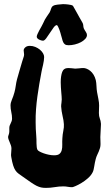

<svg xmlns="http://www.w3.org/2000/svg" viewBox="-20 -895 528 926"><path d="M466.8 -298.8V-293Q466.8 -279.3 465.3 -263.4Q463.9 -247.6 463.9 -233.9Q463.9 -225.6 464.4 -217Q464.8 -208.5 464.8 -200.2Q464.8 -189.9 462.4 -181.4Q460 -172.9 456.5 -164.8Q453.1 -156.7 449 -148.2Q444.8 -139.6 441.9 -128.9Q439.5 -120.1 437.7 -111.1Q436 -102.1 434.6 -93.3Q433.1 -84.5 431.4 -76.9Q429.7 -69.3 426.8 -64Q418.9 -48.3 403.8 -35.2Q388.7 -22 372.8 -12.5Q356.9 -2.9 344.2 2.4Q331.5 7.8 328.1 7.8Q317.4 7.8 306.9 5.9Q296.4 3.9 285.2 3.9Q264.6 3.9 243.4 7.6Q222.2 11.2 201.2 11.2Q188 11.2 178 9Q168 6.8 156.2 1Q144.5 -4.9 129.2 -15.4Q113.8 -25.9 89.8 -43Q78.1 -51.3 69.6 -57.4Q61 -63.5 54.7 -72.8Q48.3 -82 43.5 -97.2Q38.6 -112.3 34.2 -138.2Q34.2 -140.6 33.7 -142.6Q33.2 -144.5 33.2 -147Q33.2 -154.8 34.2 -162.4Q35.2 -169.9 35.2 -178.2Q35.2 -186.5 32.7 -193.6Q30.3 -200.7 27.3 -207.5Q24.4 -214.4 22 -220.7Q19.5 -227.1 19 -233.9Q19 -237.8 22 -245.6Q24.9 -253.4 24.9 -261.2V-277.8Q24.9 -284.2 26.9 -289.6Q28.8 -294.9 31.5 -300Q34.2 -305.2 36.1 -310.8Q38.1 -316.4 38.1 -323.2Q38.1 -338.9 34.4 -354.7Q30.8 -370.6 30.8 -386.2Q30.8 -399.4 37.6 -414.8Q44.4 -430.2 49.8 -450.2Q53.7 -464.4 55.9 -480.7Q58.1 -497.1 62 -512.2Q67.4 -533.2 73.7 -553.2Q80.1 -573.2 86.9 -598.1Q89.4 -607.9 92.8 -616.5Q96.2 -625 96.2 -631.8Q96.2 -637.2 95.2 -642.3Q94.2 -647.5 94.2 -651.9Q94.2 -659.7 102.1 -666.7Q109.9 -673.8 124 -673.8Q137.7 -673.8 150.1 -668.7Q162.6 -663.6 172.1 -655.8Q181.6 -647.9 187.3 -638.4Q192.9 -628.9 192.9 -620.1Q192.9 -612.3 191.4 -602.3Q189.9 -592.3 187.7 -582.5Q185.5 -572.8 183.3 -563.7Q181.2 -554.7 180.2 -548.8Q174.8 -520.5 169.7 -490.7Q164.6 -460.9 160.4 -430.4Q156.2 -399.9 153.8 -368.4Q151.4 -336.9 151.9 -305.2Q151.9 -272.9 154.8 -240.2Q155.8 -232.4 155.8 -222.7Q155.8 -212.9 156 -203.1Q156.2 -193.4 157.2 -185.1Q158.2 -176.8 161.1 -171.9Q163.1 -168.5 171.1 -164.1Q179.2 -159.7 190.9 -155.5Q202.6 -151.4 215.8 -148.7Q229 -146 241.2 -146Q258.8 -146 266.8 -152.8Q274.9 -159.7 277.8 -171.1Q280.8 -182.6 280.3 -197.5Q279.8 -212.4 280.8 -228Q281.7 -246.6 285.4 -264.2Q289.1 -281.7 288.1 -295.9Q287.1 -314 281.7 -336.2Q276.4 -358.4 274.9 -381.8Q274.9 -390.1 276.4 -398.7Q277.8 -407.2 277.8 -415Q277.8 -421.4 277.1 -430.7Q276.4 -439.9 275.4 -450.9Q274.4 -461.9 273.7 -473.9Q272.9 -485.8 272.9 -498Q272.9 -528.8 280 -547.9Q287.1 -566.9 309.1 -566.9Q316.4 -566.9 325.2 -565.9Q334 -564.9 342.8 -564Q351.1 -564 361.8 -565.4Q372.6 -566.9 382.8 -566.9Q389.2 -566.9 397.9 -563.5Q406.7 -560.1 415.3 -553.2Q423.8 -546.4 430.9 -535.2Q438 -523.9 441.9 -508.8Q444.8 -495.6 445.3 -480Q445.8 -464.4 448.2 -450.2Q451.2 -433.6 454.6 -417Q458 -400.4 458 -386.2Q458 -377 457.5 -367.9Q457 -358.9 457 -350.1Q457 -334.5 461.4 -323.5Q465.8 -312.5 466.8 -298.8ZM399.4 -726.1Q399.4 -716.3 391.1 -707.3Q382.8 -698.2 369.9 -691.4Q356.9 -684.6 341.3 -680.7Q325.7 -676.8 311 -676.8Q299.3 -676.8 293.5 -680.9Q287.6 -685.1 284.4 -692.4Q281.2 -699.7 279.1 -709.2Q276.9 -718.8 273.4 -729Q273.4 -729.5 271.5 -736.3Q269.5 -743.2 266.6 -751.2Q263.7 -759.3 260.3 -766.1Q256.8 -772.9 254.4 -773.9Q247.1 -773.9 238.5 -762.2Q230 -750.5 220.7 -736.3Q211.4 -722.2 202.9 -710.4Q194.3 -698.7 187 -698.7Q183.1 -698.7 178.2 -700.2Q173.3 -701.7 168.5 -704.1Q163.6 -706.5 160.4 -710.2Q157.2 -713.9 157.2 -717.8Q157.2 -722.7 160.9 -731Q164.6 -739.3 169.4 -748.3Q174.3 -757.3 179.4 -766.1Q184.6 -774.9 187 -780.8Q196.8 -803.2 205.1 -814.2Q213.4 -825.2 219.2 -835Q221.7 -838.9 223.1 -843.5Q224.6 -848.1 226.1 -852.5Q227.5 -856.9 229.7 -860.6Q231.9 -864.3 236.3 -866.7Q239.7 -869.1 245.6 -870.6Q251.5 -872.1 258.3 -872.8Q265.1 -873.5 272 -874Q278.8 -874.5 283.2 -875Q286.6 -875 293.5 -874.8Q300.3 -874.5 307.9 -873.5Q315.4 -872.6 322.3 -871.1Q329.1 -869.6 332 -866.7Q340.3 -852.1 348.6 -837.4Q355.5 -824.7 363.3 -810.8Q371.1 -796.9 377.4 -786.1Q381.3 -779.8 381.6 -772.2Q381.8 -764.6 384.3 -757.8Q388.2 -749.5 393.8 -741.5Q399.4 -733.4 399.4 -726.1Z"/></svg>

Font: Freckle Face
Style: Regular
Weight: 400
Designer: Astigmatic (AOETI)
Foundry: Astigmatic (AOETI)
Version: Version 1.000